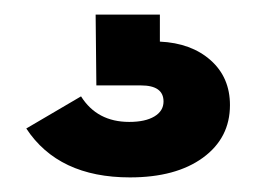

<svg xmlns="http://www.w3.org/2000/svg" viewBox="-20 -29 351 263"><path d="M158 214Q60 214 16 147L91 103Q113 138 157 138Q179 138 191.5 130.5Q204 123 204 110Q204 88 173 88H112L111 -9H199V28Q242 30 268.5 53.5Q295 77 295 115Q295 160 258 187Q221 214 158 214Z"/></svg>

Font: NT Somic Bold
Style: Regular
Weight: 700
Designer: Ravid Balaliev — lead type designer, mastering
Michael Voronin — secret advisor, marketing
Ivan Kovalenko — best boy
Foundry: NT Type
Version: Version 0.7